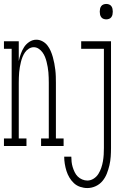

<svg xmlns="http://www.w3.org/2000/svg" viewBox="-31 -739 651 972"><path d="M-11 0V-38H28V-492H-11V-530H64V-430Q68 -449 74.5 -467Q81 -485 91 -500.5Q101 -516 117.5 -527Q134 -538 153 -538Q169 -538 184 -530Q199 -522 209 -509Q219 -496 225.5 -481Q232 -466 236.5 -450Q241 -434 244 -418Q247 -402 249 -385.5Q251 -369 251.5 -352.5Q252 -336 252 -320V-38H291V0H177V-38H216V-320Q216 -333 215.5 -346.5Q215 -360 214 -373Q213 -386 210.5 -399.5Q208 -413 205 -425.5Q202 -438 197 -450.5Q192 -463 184 -474Q176 -485 164.5 -492.5Q153 -500 140 -500Q127 -500 115 -492.5Q103 -485 95.5 -474Q88 -463 83 -450.5Q78 -438 75 -425.5Q72 -413 69.5 -399.5Q67 -386 66 -373Q65 -360 64.5 -346.5Q64 -333 64 -320V-38H103V0ZM507 -641Q500 -641 493 -643.5Q486 -646 481.5 -652Q477 -658 475.5 -665.5Q474 -673 474 -680Q474 -687 475.5 -694.5Q477 -702 481.5 -708Q486 -714 493 -716.5Q500 -719 507 -719Q514 -719 521 -716.5Q528 -714 532.5 -708Q537 -702 538.5 -694.5Q540 -687 540 -680Q540 -673 538.5 -665.5Q537 -658 532.5 -652Q528 -646 521 -643.5Q514 -641 507 -641ZM411 213Q393 213 375 207Q357 201 343.5 188.5Q330 176 320.5 160Q311 144 305.5 126.5Q300 109 297 90.5Q294 72 294 54H330Q330 67 331.5 80.5Q333 94 337 107Q341 120 347 132.5Q353 145 362.5 154.5Q372 164 385 169.5Q398 175 411 175Q428 175 443 165.5Q458 156 467 141.5Q476 127 481.5 111Q487 95 490 78Q493 61 494 44Q495 27 495 10V-492H380V-530H531V10Q531 32 529.5 54Q528 76 523 97.5Q518 119 510 139.5Q502 160 488 177Q474 194 453.5 203.5Q433 213 411 213Z"/></svg>

Font: Iosevka Slab XLtEx
Style: Regular
Weight: 200
Width: 7
Monospace: yes
Designer: Belleve Invis
Foundry: Belleve Invis
Version: Version 11.1.0; ttfautohint (v1.8.3)